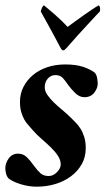

<svg xmlns="http://www.w3.org/2000/svg" viewBox="-21 -694 408 721"><path d="M224 -452Q264 -452 291 -443Q318 -434 335 -421Q342 -413 344 -399.5Q346 -386 346 -380Q346 -363 333 -346Q320 -329 296 -329Q277 -329 261 -345Q245 -361 235 -375Q225 -390 215 -401Q205 -412 187 -412Q170 -412 158.5 -399Q147 -386 147 -366Q147 -352 157 -337.5Q167 -323 181.5 -309Q196 -295 213 -281Q230 -267 244 -253Q253 -244 263 -234Q273 -224 281.5 -210.5Q290 -197 295.5 -179Q301 -161 301 -138Q301 -104 286 -77.5Q271 -51 245.5 -32Q220 -13 187 -3Q154 7 117 7Q87 7 57.5 -2Q28 -11 11 -24Q4 -32 1.5 -43Q-1 -54 -1 -62Q-1 -82 12 -99.5Q25 -117 47 -117Q66 -117 79.5 -104Q93 -91 107 -71Q120 -53 131.5 -43Q143 -33 162 -33Q179 -33 193 -47.5Q207 -62 207 -76Q207 -93 196.5 -109Q186 -125 170 -140.5Q154 -156 136 -171.5Q118 -187 104 -203Q95 -214 86 -223.5Q77 -233 70 -245.5Q63 -258 58.5 -274Q54 -290 54 -312Q54 -342 67 -367.5Q80 -393 102.5 -412Q125 -431 156 -441.5Q187 -452 224 -452ZM217 -505Q211 -505 206 -515Q194 -538 182 -560Q170 -582 160 -600.5Q150 -619 142.5 -632Q135 -645 132 -651Q134 -659 137 -665.5Q140 -672 144 -674Q150 -669 162 -659Q174 -649 187 -637.5Q200 -626 212.5 -614Q225 -602 233 -593Q245 -602 261.5 -614Q278 -626 295 -638Q312 -650 327 -660Q342 -670 350 -674Q353 -672 354.5 -665.5Q356 -659 354 -651Q350 -647 336.5 -632.5Q323 -618 305 -598.5Q287 -579 267 -557Q247 -535 230 -515Q225 -510 222.5 -507.5Q220 -505 217 -505Z"/></svg>

Font: Vermiglione
Style: Bold Italic
Weight: 700
Italic angle: -11°
Version: Version 1.000